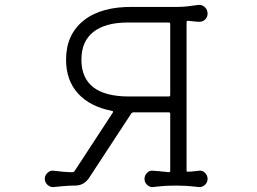

<svg xmlns="http://www.w3.org/2000/svg" viewBox="-20 -744 1040 776"><path d="M784 -54Q798 -56 808.5 -45.5Q819 -35 819 -21Q819 -7 808.5 3Q798 13 784 12Q748 8 728 7Q708 6 691 6Q671 6 652 7Q633 8 598 12Q585 13 574.5 3Q564 -7 564 -21Q564 -35 574.5 -45.5Q585 -56 598 -54Q613 -53 629.5 -51.5Q646 -50 662 -48Q668 -48 668 -54V-284Q668 -290 662 -290H519Q515 -290 511 -286L340 -25Q319 6 284 6Q262 6 239 8Q216 10 196 12Q183 13 172 3Q161 -7 161 -21Q161 -35 172 -45.5Q183 -56 196 -54Q214 -52 234 -50Q254 -48 273 -48Q277 -48 281 -52L436 -289Q439 -295 432 -296Q344 -313 295.5 -366Q247 -419 247 -503Q247 -604 318 -661Q389 -718 519 -716H696Q716 -716 739 -718.5Q762 -721 781 -724Q796 -726 807.5 -715.5Q819 -705 819 -689Q819 -675 809.5 -665.5Q800 -656 786 -656Q775 -656 764 -657.5Q753 -659 740 -660Q734 -660 734 -654V-55Q734 -50 739 -50Q750 -50 761.5 -51.5Q773 -53 784 -54ZM502 -354H662Q668 -354 668 -360V-647Q668 -653 662 -653H496Q406 -653 357.5 -615Q309 -577 309 -503Q309 -354 502 -354Z"/></svg>

Font: Kiwi Maru Light
Style: Regular
Weight: 300
Designer: Hiroki-Chan
Version: Version 1.100